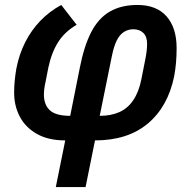

<svg xmlns="http://www.w3.org/2000/svg" viewBox="-20 -554 769 774"><path d="M205 200 243 12Q175 12 129 -14Q83 -40 60 -83.5Q37 -127 37 -180Q37 -206 39.5 -230.5Q42 -255 46 -278Q57 -335 81.5 -383.5Q106 -432 142.5 -470Q179 -508 227 -534L289 -454Q242 -427 215 -385Q188 -343 175 -282L164 -226Q160 -208 158.5 -195.5Q157 -183 157 -173Q157 -131 181.5 -109Q206 -87 263 -87L302 -282Q319 -369 348 -425Q377 -481 423 -507.5Q469 -534 534 -534Q611 -534 651.5 -488Q692 -442 692 -360Q692 -329 689.5 -300.5Q687 -272 682 -246Q657 -124 576 -56Q495 12 363 12L325 200ZM431 -328 382 -87Q427 -87 461 -102Q495 -117 517.5 -150.5Q540 -184 550 -235L565 -311Q569 -330 571 -347Q573 -364 573 -377Q573 -406 558 -421Q543 -436 517 -436Q497 -436 480 -425.5Q463 -415 451 -391.5Q439 -368 431 -328Z"/></svg>

Font: IBM Plex Sans SemiBold
Style: Italic
Weight: 600
Italic angle: -11.31°
Designer: Mike Abbink, Paul van der Laan, Pieter van Rosmalen
Foundry: Bold Monday
Version: Version 3.201